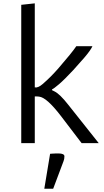

<svg xmlns="http://www.w3.org/2000/svg" viewBox="-20 -858 622 1151"><path d="M107.4 -829.1 188.5 -837.9V-334Q208 -330.1 235.6 -354Q263.2 -377.9 284.7 -399.7Q306.2 -421.4 329.1 -447.3Q411.6 -542.5 437.5 -581.1H534.2Q523.4 -556.6 484.9 -511.7L419.4 -438Q366.2 -380.9 334.2 -353.5Q302.2 -326.2 292 -322.3V-317.4L306.6 -310.1Q338.4 -294.9 389.6 -229.5L571.8 0H469.2L345.2 -162.6Q259.3 -274.9 213.9 -278.8L203.1 -279.8Q198.2 -280.3 194.3 -280Q190.4 -279.8 188.5 -279.8V0H107.4ZM293.9 63Q305.7 62 314.5 62H333Q347.7 62 356.9 66.2Q366.2 70.3 366.2 79.1Q366.2 95.7 360.8 108.4L298.8 273.4H245.6L280.3 64Z"/></svg>

Font: Armata
Style: Regular
Weight: 400
Designer: Viktoriya Grabowska
Foundry: Viktoriya Grabowska
Version: Version 1.003